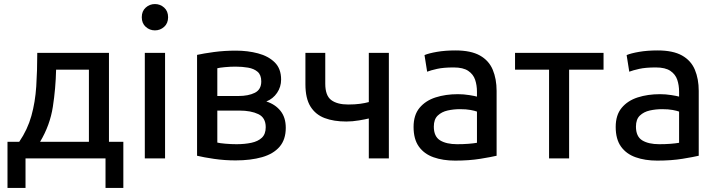

<svg xmlns="http://www.w3.org/2000/svg" viewBox="-20 -782 3544 948"><path d="M17 146V-82H75Q116 -142 135 -210Q154 -278 159 -355.5Q164 -433 164 -521H518V-82H589V146H501V0H106V146ZM178 -82H419V-438H257Q255 -346 241 -255Q227 -164 178 -82Z M695 0V-521H795V0ZM745 -632Q719 -632 699.5 -649.5Q680 -667 680 -697Q680 -727 699.5 -744.5Q719 -762 745 -762Q771 -762 790.5 -744.5Q810 -727 810 -697Q810 -667 790.5 -649.5Q771 -632 745 -632Z M1143 10Q1089 10 1037.5 2.5Q986 -5 953 -13V-511Q984 -518 1035.5 -525Q1087 -532 1145 -532Q1203 -532 1254 -518.5Q1305 -505 1336.5 -474Q1368 -443 1368 -389Q1368 -353 1348 -323.5Q1328 -294 1295 -281Q1339 -267 1365 -234.5Q1391 -202 1391 -151Q1391 -93 1360.5 -57.5Q1330 -22 1274 -6Q1218 10 1143 10ZM1053 -308H1157Q1207 -308 1238.5 -324Q1270 -340 1270 -380Q1270 -412 1252 -427.5Q1234 -443 1205 -448Q1176 -453 1143 -453Q1118 -453 1091 -450.5Q1064 -448 1053 -445ZM1148 -70Q1188 -70 1221 -77Q1254 -84 1273 -102Q1292 -120 1292 -154Q1292 -201 1255.5 -218.5Q1219 -236 1162 -236H1053V-78Q1064 -75 1092.5 -72.5Q1121 -70 1148 -70Z M1801 0V-197Q1785 -193 1752.5 -187.5Q1720 -182 1690 -182Q1628 -182 1583 -199Q1538 -216 1513 -256Q1488 -296 1488 -366V-521H1586V-369Q1586 -310 1615.5 -288Q1645 -266 1699 -266Q1733 -266 1758 -269.5Q1783 -273 1801 -278V-521H1900V0Z M2227 11Q2167 11 2120.5 -5.5Q2074 -22 2048 -58.5Q2022 -95 2022 -155Q2022 -214 2051.5 -249.5Q2081 -285 2130.5 -301Q2180 -317 2241 -317Q2269 -317 2297 -312.5Q2325 -308 2335 -305V-329Q2335 -361 2326 -388Q2317 -415 2292 -432Q2267 -449 2220 -449Q2170 -449 2138.5 -442Q2107 -435 2089 -428L2076 -510Q2097 -519 2137.5 -526Q2178 -533 2229 -533Q2305 -533 2349.5 -508Q2394 -483 2413 -437.5Q2432 -392 2432 -333V-13Q2407 -7 2352 2Q2297 11 2227 11ZM2237 -70Q2268 -70 2293 -72Q2318 -74 2335 -77V-231Q2325 -235 2303.5 -239Q2282 -243 2251 -243Q2220 -243 2190.5 -236.5Q2161 -230 2141.5 -211.5Q2122 -193 2122 -157Q2122 -108 2153 -89Q2184 -70 2237 -70Z M2691 0V-438H2523V-521H2960V-438H2790V0Z M3225 11Q3165 11 3118.5 -5.5Q3072 -22 3046 -58.5Q3020 -95 3020 -155Q3020 -214 3049.5 -249.5Q3079 -285 3128.5 -301Q3178 -317 3239 -317Q3267 -317 3295 -312.5Q3323 -308 3333 -305V-329Q3333 -361 3324 -388Q3315 -415 3290 -432Q3265 -449 3218 -449Q3168 -449 3136.5 -442Q3105 -435 3087 -428L3074 -510Q3095 -519 3135.5 -526Q3176 -533 3227 -533Q3303 -533 3347.5 -508Q3392 -483 3411 -437.5Q3430 -392 3430 -333V-13Q3405 -7 3350 2Q3295 11 3225 11ZM3235 -70Q3266 -70 3291 -72Q3316 -74 3333 -77V-231Q3323 -235 3301.5 -239Q3280 -243 3249 -243Q3218 -243 3188.5 -236.5Q3159 -230 3139.5 -211.5Q3120 -193 3120 -157Q3120 -108 3151 -89Q3182 -70 3235 -70Z"/></svg>

Font: Ubuntu Sans Medium
Style: Regular
Weight: 500
Designer: Dalton Maag Ltd
Foundry: Dalton Maag Ltd
Version: Version 1.006; ttfautohint (v1.8.4.7-5d5b)